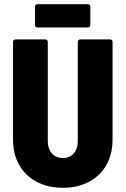

<svg xmlns="http://www.w3.org/2000/svg" viewBox="-20 -888 601 916"><path d="M159 -757H399C406 -757 411 -762 411 -769V-856C411 -863 406 -868 399 -868H159C152 -868 147 -863 147 -856V-769C147 -762 152 -757 159 -757ZM280 8C423 8 517 -83 517 -221V-688C517 -695 512 -700 505 -700H363C356 -700 351 -695 351 -688V-213C351 -166 323 -134 280 -134C237 -134 208 -166 208 -213V-688C208 -695 203 -700 196 -700H54C47 -700 42 -695 42 -688V-221C42 -83 137 8 280 8Z"/></svg>

Font: Barlow Semi Condensed ExtraBold
Style: Regular
Weight: 800
Width: 4
Designer: Jeremy Tribby
Foundry: Tribby Type
Version: Version 1.422;hotconv 1.0.109;makeotfexe 2.5.65596